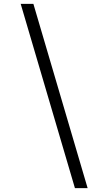

<svg xmlns="http://www.w3.org/2000/svg" viewBox="-20 -801 508 998"><path d="M369.5 177 87.5 -781H153.5L435.5 177Z"/></svg>

Font: Merriweather 28pt Light
Style: Italic
Weight: 300
Italic angle: -7.8°
Version: Version 2.101